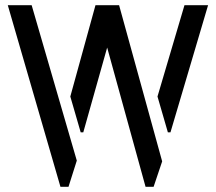

<svg xmlns="http://www.w3.org/2000/svg" viewBox="-20 -720 832 740"><path d="M213 0 10 -700H102L276 -101L244 0ZM541 0 348 -700H439L605 -98L572 0ZM291 -210 251 -348 348 -700H439L301 -210ZM627 -210 587 -348 691 -700H782L637 -210Z"/></svg>

Font: Stick No Bills Medium
Style: Regular
Weight: 500
Version: Version 2.000